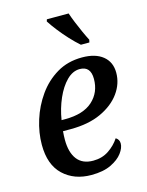

<svg xmlns="http://www.w3.org/2000/svg" viewBox="-117 -838 704 920"><g transform="rotate(-15 235.0 -378.0)"><path d="M333 -606Q310 -626 285.5 -652.5Q261 -679 239.5 -706.5Q218 -734 204 -756L207 -766H315Q322 -745 333 -718Q344 -691 356 -664.5Q368 -638 378 -619L375 -606ZM221 10Q136 10 82 -41Q28 -92 28 -191Q28 -251 47.5 -313Q67 -375 104.5 -428Q142 -481 196.5 -513.5Q251 -546 322 -546Q388 -546 425 -516Q462 -486 462 -433Q462 -379 428.5 -332.5Q395 -286 332.5 -257Q270 -228 181 -228H143Q142 -217 141.5 -206.5Q141 -196 141 -186Q141 -123 167.5 -88.5Q194 -54 247 -54Q291 -54 324 -76Q357 -98 378 -130Q395 -120 395 -100Q395 -78 376 -52.5Q357 -27 318.5 -8.5Q280 10 221 10ZM150 -281H168Q258 -281 304.5 -323Q351 -365 351 -432Q351 -495 297 -495Q262 -495 232 -465Q202 -435 180.5 -386Q159 -337 150 -281Z"/></g></svg>

Font: Noto Serif SemiCondensed Medium
Style: Italic
Weight: 500
Width: 4
Italic angle: -12°
Designer: Monotype Design Team
Foundry: Monotype Imaging Inc.
Version: Version 2.013